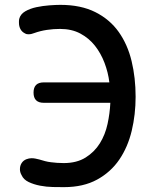

<svg xmlns="http://www.w3.org/2000/svg" viewBox="-20 -760 640 790"><path d="M538 -362Q538 -289 522 -222Q506 -155 471 -103.5Q436 -52 379.5 -21Q323 10 243 10Q224 10 197.5 9.5Q171 9 145 4Q119 -1 98 -11Q77 -21 69 -39Q65 -46 63.5 -52Q62 -58 62 -64Q62 -78 69 -89Q76 -100 89 -105Q94 -107 99.5 -108Q105 -109 110 -109Q118 -109 125.5 -107.5Q133 -106 141 -104Q154 -100 165.5 -97Q177 -94 189.5 -92.5Q202 -91 214.5 -90Q227 -89 242 -89Q296 -89 332.5 -112Q369 -135 391 -170.5Q413 -206 422.5 -250Q432 -294 434 -337H160Q139 -337 128.5 -347.5Q118 -358 118 -379Q118 -400 128.5 -410.5Q139 -421 160 -421H430Q425 -462 410 -501.5Q395 -541 370.5 -572Q346 -603 310.5 -622Q275 -641 227 -641Q200 -641 173 -637Q146 -633 121 -624Q116 -622 110 -620.5Q104 -619 98 -619Q94 -619 90.5 -619.5Q87 -620 82 -623Q70 -629 64 -640.5Q58 -652 58 -666V-674Q58 -678 59 -682Q64 -702 84 -713.5Q104 -725 130 -730.5Q156 -736 183 -738Q210 -740 228 -740Q313 -740 372.5 -710Q432 -680 468.5 -628.5Q505 -577 521.5 -508.5Q538 -440 538 -362Z"/></svg>

Font: Maple Mono Medium
Style: Regular
Weight: 500
Monospace: yes
Designer: subframe7536
Version: Version 7.000